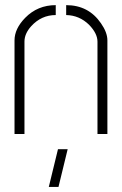

<svg xmlns="http://www.w3.org/2000/svg" viewBox="-20 -527 479 755"><path d="M171.9 208 208 59.6H246.1L210 208ZM37.1 0V-368.2Q37.1 -414.1 79.1 -457Q127.9 -506.8 199.2 -506.8V-467.8Q142.6 -467.8 102.5 -423.8Q76.2 -394.5 76.2 -363.3V0ZM240.2 -467.8V-506.8Q328.1 -506.8 377 -435.5Q402.3 -399.4 402.3 -368.2V0H363.3V-363.3Q363.3 -395.5 330.1 -429.7Q292 -466.8 240.2 -467.8Z"/></svg>

Font: Post No Bills Jaffna Light
Style: Regular
Weight: 300
Designer: Kosala Senevirathne, Siva Puranthara, Lasantha Premarathna, Tharique Azeez
Foundry: Mooniak
Version: Version 1.220 ; ttfautohint (v1.6)